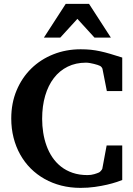

<svg xmlns="http://www.w3.org/2000/svg" viewBox="-20 -937 676 974"><path d="M600.1 -23.9Q590.8 -20 571 -13.4Q551.3 -6.8 523.4 -0.2Q495.6 6.3 461.2 11.2Q426.8 16.1 388.2 16.1Q336.9 16.1 291 4.4Q245.1 -7.3 206.1 -29.3Q167 -51.3 135.7 -82.5Q104.5 -113.8 82.5 -153.1Q60.5 -192.4 48.8 -238.5Q37.1 -284.7 37.1 -335.9Q37.1 -414.1 64.2 -478.5Q91.3 -543 138.7 -589.4Q186 -635.7 250.5 -661.4Q314.9 -687 389.2 -687Q417.5 -687 440.9 -684.6Q464.4 -682.1 488 -677Q511.7 -671.9 538.3 -664.1Q564.9 -656.2 600.1 -645V-475.1H522L500 -586.9Q500 -589.4 496.1 -595Q492.2 -600.6 486.8 -603Q482.9 -605 474.9 -607.7Q466.8 -610.4 456.8 -612.8Q446.8 -615.2 436 -617.2Q425.3 -619.1 416 -619.1Q364.7 -619.1 323.5 -598.9Q282.2 -578.6 253.4 -541.3Q224.6 -503.9 209.2 -451.4Q193.8 -398.9 193.8 -334Q193.8 -298.8 199.2 -264.2Q204.6 -229.5 216.1 -197.8Q227.5 -166 245.8 -138.9Q264.2 -111.8 289.6 -91.8Q314.9 -71.8 348.4 -60.3Q381.8 -48.8 423.8 -48.8Q442.4 -48.8 458 -53.5Q473.6 -58.1 481.9 -62Q485.8 -63.5 491.7 -70.1Q497.6 -76.7 499 -81.1L521 -199.2H600.1ZM459.5 -746.1 372.6 -841.3 285.6 -746.1H202.6L313.5 -917.5H431.6L542.5 -746.1Z"/></svg>

Font: Charis SIL Eur
Style: Bold
Weight: 700
Foundry: SIL International
Version: Version 5.000